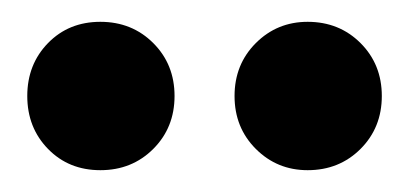

<svg xmlns="http://www.w3.org/2000/svg" viewBox="-20 -717 375 176"><path d="M262 -561Q234 -561 214.5 -580.5Q195 -600 195 -629Q195 -658 214.5 -677.5Q234 -697 262 -697Q291 -697 310.5 -677.5Q330 -658 330 -629Q330 -600 310.5 -580.5Q291 -561 262 -561ZM72 -561Q43 -561 24 -580.5Q5 -600 5 -629Q5 -658 24 -677.5Q43 -697 72 -697Q101 -697 120.5 -677.5Q140 -658 140 -629Q140 -600 120.5 -580.5Q101 -561 72 -561Z"/></svg>

Font: DM Sans 11pt Black
Style: Regular
Weight: 900
Version: Version 4.004;gftools[0.9.30]